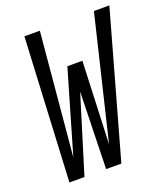

<svg xmlns="http://www.w3.org/2000/svg" viewBox="-135 -830 804 924"><g transform="rotate(-20 266.5 -367.5)"><path d="M61 0 98 -735H177L120 -107L243 -529H320L303 -107L454 -735H533L327 0H249L259 -393L138 0Z"/></g></svg>

Font: Iosevka SS04 Oblique
Style: Regular
Weight: 400
Italic angle: -9°
Monospace: yes
Designer: Belleve Invis
Foundry: Belleve Invis
Version: Version 19.0.0; ttfautohint (v1.8.4)